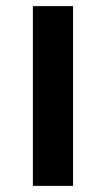

<svg xmlns="http://www.w3.org/2000/svg" viewBox="-20 -585 348 630"><path d="M87.9 24.9V-564.9H219.7V24.9Z"/></svg>

Font: FORM UDPGothic
Style: Bold
Weight: 700
Foundry: Pronama LLC
Version: Version 1.051